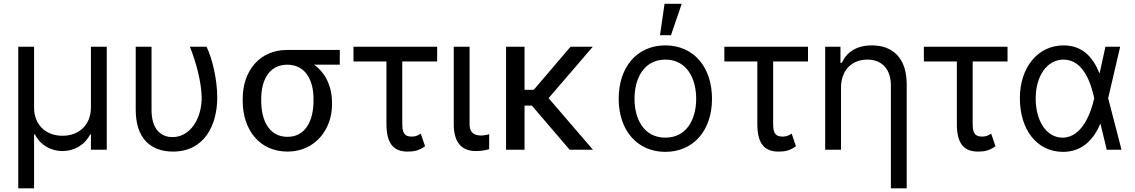

<svg xmlns="http://www.w3.org/2000/svg" viewBox="-20 -793 6012 1017"><path d="M76.7 204.5H160.5V-81H164.8C194.6 -23.4 250.4 7.1 311.1 7.1C371.8 7.1 427.9 -23.4 457.4 -81H461.6V0H545.5V-545.5H461.6V-223C461.6 -134.9 402 -73.9 311.1 -73.9C220.2 -73.9 160.5 -134.2 160.5 -223V-545.5H76.7Z M698.9 -545.5V-211.6C698.9 -58.2 779.8 9.9 896.3 9.9C1061.1 9.9 1130.7 -127.8 1130.7 -277C1130.7 -372.2 1103.7 -485.8 1073.9 -545.5H985.8C1018.5 -464.5 1046.9 -358 1048.3 -277C1048.3 -159.1 984.4 -66.8 893.5 -66.8C836.6 -66.8 782.7 -103.7 782.7 -210.2V-545.5Z M1265.6 -269.9V-258.5C1265.6 -106.5 1353.7 9.9 1502.8 9.9C1652 9.9 1738.6 -110.8 1738.6 -238.6V-248.6C1738.6 -336.6 1703.5 -407.7 1643.5 -450.3H1779.8V-528.4H1501.4C1353.7 -528.4 1265.6 -416.2 1265.6 -269.9ZM1363.6 -258.5V-269.9C1363.6 -366.5 1404.8 -450.3 1501.4 -450.3C1599.4 -450.3 1640.6 -366.5 1640.6 -269.9V-258.5C1640.6 -156.2 1599.4 -68.2 1502.8 -68.2C1404.8 -68.2 1363.6 -156.2 1363.6 -258.5Z M2295.5 -545.5H1852.3V-467.3H2027V-136.4C2027 -31.2 2065.3 9.9 2139.2 9.9C2170.5 9.9 2198.9 5.7 2231.5 -18.5L2208.8 -85.2C2198.9 -78.1 2181.8 -69.6 2164.8 -69.6C2142 -69.6 2110.8 -69.6 2110.8 -132.1V-467.3H2295.5Z M2383.5 -545.5V-134.9C2383.5 -29.8 2433.2 7.1 2500 7.1C2534.1 7.1 2556.8 1.4 2571 -2.8V-82.4C2563.9 -79.5 2544 -75.3 2529.8 -75.3C2500 -75.3 2467.3 -83.8 2467.3 -134.9V-545.5Z M2758.5 -545.5H2660.5V0H2758.5V-233.7H2797.2L2997.2 0H3120.7L2885.7 -273.1L3120 -545.5H3002.1L2807.5 -317.5H2758.5Z M3504.3 11.4C3652 11.4 3751.4 -100.9 3751.4 -269.9C3751.4 -440.3 3652 -552.6 3504.3 -552.6C3356.5 -552.6 3257.1 -440.3 3257.1 -269.9C3257.1 -100.9 3356.5 11.4 3504.3 11.4ZM3340.9 -269.9C3340.9 -379.3 3392 -477.3 3504.3 -477.3C3616.5 -477.3 3667.6 -379.3 3667.6 -269.9C3667.6 -160.5 3616.5 -63.9 3504.3 -63.9C3392 -63.9 3340.9 -160.5 3340.9 -269.9ZM3475.9 -606.5H3534.1L3590.9 -772.7H3500Z M4259.9 -545.5H3816.8V-467.3H3991.5V-136.4C3991.5 -31.2 4029.8 9.9 4103.7 9.9C4134.9 9.9 4163.4 5.7 4196 -18.5L4173.3 -85.2C4163.4 -78.1 4146.3 -69.6 4129.3 -69.6C4106.5 -69.6 4075.3 -69.6 4075.3 -132.1V-467.3H4259.9Z M4434.7 -328.1C4434.7 -423.3 4494.3 -477.3 4573.9 -477.3C4652 -477.3 4698.9 -426.1 4698.9 -340.9V204.5H4782.7V-346.6C4782.7 -485.8 4708.8 -552.6 4598 -552.6C4515.6 -552.6 4464.5 -515.6 4438.9 -460.2H4431.8V-545.5H4350.9V0H4434.7Z M5316.8 -545.5H4873.6V-467.3H5048.3V-136.4C5048.3 -31.2 5086.6 9.9 5160.5 9.9C5191.8 9.9 5220.2 5.7 5252.8 -18.5L5230.1 -85.2C5220.2 -78.1 5203.1 -69.6 5186.1 -69.6C5163.4 -69.6 5132.1 -69.6 5132.1 -132.1V-467.3H5316.8Z M5608 11.4C5708.5 12.4 5771.3 -49.7 5808.2 -137.8H5808.9L5842.3 0H5920.5L5849.8 -272.7L5913.4 -545.5H5835.2L5804.3 -403.4C5769.2 -490.8 5713.1 -552.6 5613.6 -552.6C5478 -552.6 5382.1 -436.8 5382.1 -272.7C5382.1 -107.2 5471.2 9.9 5608 11.4ZM5465.9 -271.3C5465.9 -392 5527 -477.3 5613.6 -477.3C5721.9 -477.3 5761 -343 5775.6 -274.1L5775.9 -272.7L5775.6 -271.3C5759.9 -199.9 5713.4 -63.9 5608 -63.9C5522.7 -63.9 5465.9 -153.1 5465.9 -271.3Z"/></svg>

Font: Magic Ui Pro
Style: Regular
Weight: 400
Designer: Stefan Endress, Andreas Faust
Version: Version 1.000;FEAKit 1.0